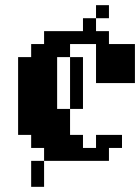

<svg xmlns="http://www.w3.org/2000/svg" viewBox="-20 -620 540 740"><path d="M350.1 -549.8V-600.1H399.9V-549.8ZM399.9 -49.8V0H149.9V-49.8H100.1V-100.1H49.8V-399.9H100.1V-450.2H149.9V-500H299.8V-549.8H350.1V-500H399.9V-450.2H500V-299.8H350.1V-450.2H250V-399.9H200.2V-200.2H250V-100.1H299.8V-49.8H350.1V-100.1H450.2V-49.8ZM250 -200.2V-399.9H299.8V-200.2ZM100.1 100.1V0H149.9V100.1Z"/></svg>

Font: Redaction 50
Style: Bold
Weight: 700
Designer: Jeremy Mickel / Forest Young
Foundry: MCKL
Version: Version 2.001;hotconv 1.0.113;makeotfexe 2.5.65598 DEVELOPME